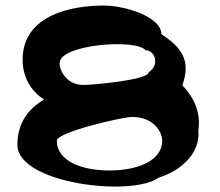

<svg xmlns="http://www.w3.org/2000/svg" viewBox="-20 -728 796 696"><path d="M43 -203C43 -62 459 -13 555 -84C637 -109 707 -174 699 -254C709 -322 683 -374 641 -419C673 -508 639 -556 565 -604C565 -666 437 -708 353 -708C185 -706 62 -645 62 -512C62 -444 95 -396 140 -367C85 -336 43 -284 43 -203ZM186 -218C186 -249 423 -304 459 -304C538 -304 568 -249 568 -218C568 -145 478 -110 377 -110C274 -110 186 -145 186 -218ZM196 -499C196 -568 476 -588 507 -546C541 -546 561 -494 519 -466C519 -438 314 -420 283 -420C221 -420 196 -472 196 -499Z"/></svg>

Font: Ampere
Style: Ext
Weight: 400
Version: Version 1